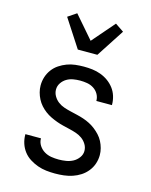

<svg xmlns="http://www.w3.org/2000/svg" viewBox="-117 -845 733 929"><g transform="rotate(15 250.0 -380.5)"><path d="M249 8Q227 8 205 5.5Q183 3 162 -4.5Q141 -12 122 -24Q103 -36 89.5 -53.5Q76 -71 69 -92.5Q62 -114 62 -136V-139H140V-138Q140 -119 150.5 -103Q161 -87 177 -77.5Q193 -68 211.5 -65Q230 -62 249 -62Q267 -62 285.5 -65Q304 -68 320 -76.5Q336 -85 347.5 -100.5Q359 -116 359 -134Q359 -152 349.5 -167.5Q340 -183 326 -193Q312 -203 295.5 -208.5Q279 -214 262 -218Q245 -222 228.5 -226Q212 -230 195.5 -236Q179 -242 163.5 -249.5Q148 -257 134 -267.5Q120 -278 108.5 -291Q97 -304 89 -319.5Q81 -335 76.5 -352Q72 -369 72 -386Q72 -408 78.5 -428.5Q85 -449 98 -466.5Q111 -484 129 -496Q147 -508 167 -515.5Q187 -523 208.5 -525.5Q230 -528 251 -528Q273 -528 294 -525.5Q315 -523 335.5 -515.5Q356 -508 373.5 -495.5Q391 -483 404 -466Q417 -449 423.5 -428Q430 -407 430 -386V-383H352V-384Q352 -402 343 -417.5Q334 -433 319 -442.5Q304 -452 286.5 -455Q269 -458 251 -458Q234 -458 216.5 -455Q199 -452 184 -443Q169 -434 159 -419Q149 -404 149 -386Q149 -369 158 -353.5Q167 -338 181 -327.5Q195 -317 211.5 -311.5Q228 -306 245 -302Q262 -298 279 -294Q296 -290 312.5 -284.5Q329 -279 344.5 -271Q360 -263 373.5 -252.5Q387 -242 399 -229Q411 -216 419 -200.5Q427 -185 431.5 -168Q436 -151 436 -134Q436 -112 429 -91Q422 -70 408 -52.5Q394 -35 375.5 -23Q357 -11 336 -4Q315 3 293 5.5Q271 8 249 8ZM201 -600 110 -740 153 -769 250 -657 347 -769 390 -740 299 -600Z"/></g></svg>

Font: Iosevka Term SS14
Style: Regular
Weight: 400
Monospace: yes
Designer: Belleve Invis
Foundry: Belleve Invis
Version: Version 24.1.1; ttfautohint (v1.8.4)